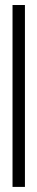

<svg xmlns="http://www.w3.org/2000/svg" viewBox="-20 -734 147 754"><path d="M77.9 0H29.2V-714.3H77.9Z"/></svg>

Font: Marapfhont
Style: Book
Weight: 400
Version: Version 0.15